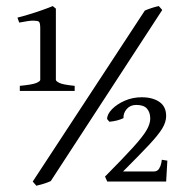

<svg xmlns="http://www.w3.org/2000/svg" viewBox="-20 -590 600 624"><path d="M145 -1.5Q134.3 3.4 122.3 7.1Q110.4 10.7 98.1 13.7L86.4 0L450.7 -555.7Q459.5 -559.6 472.9 -564Q486.3 -568.4 496.1 -570.3L507.3 -557.6ZM44.4 -294.4V-311Q85 -314.9 97.9 -320.3Q110.8 -325.7 110.8 -330.6V-498Q110.8 -516.1 106.4 -519.5Q103 -522.5 89.6 -522.9Q76.2 -523.4 42.5 -516.6L36.6 -532.7Q50.8 -536.1 73.5 -543Q96.2 -549.8 118.2 -557.6Q140.1 -565.4 151.4 -570.3L161.6 -562V-330.6Q161.6 -326.2 172.9 -320.6Q184.1 -314.9 222.7 -311V-294.4ZM520 0H328.6L321.3 -16.1Q382.3 -77.6 413.8 -112.5Q445.3 -147.5 456.8 -167.7Q468.3 -188 468.3 -204.6Q468.3 -224.6 457.8 -236.8Q447.3 -249 422.9 -249Q403.3 -249 391.8 -235.6Q380.4 -222.2 381.3 -206.1Q362.3 -196.8 335.4 -194.3L328.1 -203.1Q328.1 -218.8 344 -235.1Q359.9 -251.5 385.5 -262.7Q411.1 -273.9 440.4 -273.9Q476.1 -273.9 498 -258.8Q520 -243.7 520 -212.9Q520 -193.4 507.1 -172.1Q494.1 -150.9 463.6 -118.4Q433.1 -85.9 379.9 -32.7H480Q491.7 -32.7 497.3 -42.2Q502.9 -51.8 504.4 -61.3Q505.9 -70.8 505.9 -70.8L523.9 -67.9Z"/></svg>

Font: Namdhinggo
Style: Regular
Weight: 400
Designer: Victor Gaultney
Foundry: SIL International
Version: Version 3.001